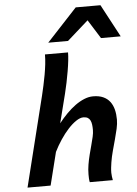

<svg xmlns="http://www.w3.org/2000/svg" viewBox="-65 -1084 808 1133"><g transform="rotate(-5 338.5 -517.5)"><path d="M419.9 0Q417.5 -11.2 417 -22.9Q416.5 -34.7 416.5 -46.4Q416.5 -60.5 417.7 -75.2Q418.9 -89.8 421.4 -104Q426.3 -133.3 433.6 -161.9Q440.9 -190.4 448 -216.6Q455.1 -242.7 460.2 -265.1Q465.3 -287.6 465.3 -305.2Q465.3 -322.8 463.4 -337.4Q461.4 -352.1 456.1 -362.5Q450.7 -373 440.9 -378.7Q431.2 -384.3 415 -384.3Q396 -384.3 372.1 -368.2Q348.1 -352.1 324 -325.7Q299.8 -299.3 277.1 -265.1Q254.4 -231 236.8 -195.3L188 0H51.3L184.1 -534.7Q190.4 -561.5 197.3 -592.3Q204.1 -623 209.7 -654.5Q215.3 -686 218.8 -716.6Q222.2 -747.1 222.2 -773.9H358.9Q358.9 -753.4 355.7 -724.6Q352.5 -695.8 346.9 -663.3Q341.3 -630.9 334.5 -597.4Q327.6 -564 320.3 -534.7L276.4 -361.3Q299.8 -391.1 325.4 -417Q351.1 -442.9 377.4 -461.9Q403.8 -481 430.7 -491.9Q457.5 -502.9 483.4 -502.9Q518.6 -502.9 543.2 -491.7Q567.9 -480.5 583 -460.4Q598.1 -440.4 605 -413.3Q611.8 -386.2 611.8 -354Q611.8 -329.1 605.2 -299.8Q598.6 -270.5 589.8 -238.5Q581.1 -206.5 571.8 -172.6Q562.5 -138.7 557.1 -105Q554.7 -88.4 553 -74.5Q551.3 -60.5 551.3 -43.9Q551.3 -32.7 553 -21.7Q554.7 -10.7 556.6 0ZM560.1 -841.3 490.2 -952.6 364.7 -841.3H247.6L427.2 -1034.7H573.7L676.8 -841.3Z"/></g></svg>

Font: Andika New Basic
Style: Bold Italic
Weight: 700
Italic angle: -14°
Designer: Victor Gaultney, Annie Olsen, Pablo Ugerman
Foundry: SIL International
Version: Version 5.500